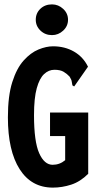

<svg xmlns="http://www.w3.org/2000/svg" viewBox="-20 -844 440 875"><path d="M221 11Q123 11 69.5 -73Q16 -157 16 -309Q16 -407 36 -470Q56 -533 88 -568.5Q120 -604 155.5 -618.5Q191 -633 222 -633Q275 -633 317 -609Q359 -585 381 -540L323 -457L318 -450L310 -455Q308 -463 307 -472Q306 -481 297 -495Q286 -507 270.5 -516.5Q255 -526 228 -526Q202 -526 181 -506.5Q160 -487 147.5 -442Q135 -397 135 -319Q135 -199 158.5 -146Q182 -93 220 -93Q252 -93 277 -114V-224H208V-331H382V-52Q346 -16 304.5 -2.5Q263 11 221 11ZM217 -684Q186 -684 164.5 -704.5Q143 -725 143 -754Q143 -784 164 -804Q185 -824 217 -824Q246 -824 268 -803.5Q290 -783 290 -754Q290 -725 268 -704.5Q246 -684 217 -684Z"/></svg>

Font: Inconsolata Condensed Black
Style: Regular
Weight: 900
Width: 3
Monospace: yes
Designer: Raph Levien, Cyreal, Brenton Simpson
Foundry: Raph Levien, Cyreal, Google
Version: Version 3.001; ttfautohint (v1.8.2.53-6de2)